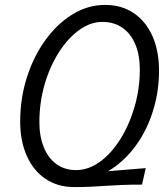

<svg xmlns="http://www.w3.org/2000/svg" viewBox="-20 -750 678 780"><path d="M281 10Q215 10 165.5 -23Q116 -56 89 -116.5Q62 -177 62 -257Q62 -351 89.5 -436.5Q117 -522 165 -588Q213 -654 275 -692Q337 -730 407 -730Q474 -730 523 -697Q572 -664 599 -604Q626 -544 626 -463Q626 -386 606 -314.5Q586 -243 549 -184Q512 -125 461 -83.5Q410 -42 348 -25ZM289 -59Q339 -59 385.5 -92.5Q432 -126 468.5 -184Q505 -242 526.5 -315.5Q548 -389 548 -467Q548 -527 529.5 -570.5Q511 -614 477 -637.5Q443 -661 396 -661Q347 -661 301 -627.5Q255 -594 218.5 -536.5Q182 -479 161 -406Q140 -333 140 -254Q140 -195 158.5 -150.5Q177 -106 210.5 -82.5Q244 -59 289 -59ZM281 10 278 -43 572 -67 557 0Q509 0 473.5 1.5Q438 3 408.5 5Q379 7 349 8.5Q319 10 281 10Z"/></svg>

Font: Instrument Sans SemiCondensed
Style: Italic
Weight: 400
Width: 4
Italic angle: -13°
Designer: Rodrigo Fuenzalida
Foundry: fragTYPE
Version: Version 1.000;gftools[0.9.28]